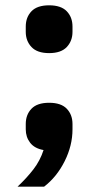

<svg xmlns="http://www.w3.org/2000/svg" viewBox="-20 -556 370 723"><path d="M165 -169Q210 -169 231.5 -146.5Q253 -124 253 -89V-69Q253 -8 223.5 51Q194 110 146 147H46Q81 114 106 81.5Q131 49 144 9Q110 3 93.5 -18.5Q77 -40 77 -69V-89Q77 -124 98.5 -146.5Q120 -169 165 -169ZM165 -356Q120 -356 98.5 -379Q77 -402 77 -436V-456Q77 -491 98.5 -513.5Q120 -536 165 -536Q210 -536 231.5 -513.5Q253 -491 253 -456V-436Q253 -402 231.5 -379Q210 -356 165 -356Z"/></svg>

Font: IBM Plex Sans Var
Style: Regular
Weight: 400
Designer: Mike Abbink, Paul van der Laan, Pieter van Rosmalen
Foundry: Bold Monday
Version: Version 3.000